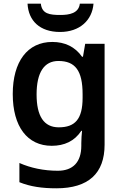

<svg xmlns="http://www.w3.org/2000/svg" viewBox="-20 -779 666 1039"><path d="M486 -759H412C406 -707 355 -698 307 -698C248 -698 207 -704 201 -759H129C134 -666 196 -606 305 -606C411 -606 479 -669 486 -759ZM263 -552C129 -552 49 -446 49 -270C49 -94 128 10 260 10C328 10 383 -15 420 -71H424C422 -55 420 -24 420 -4V10C420 98 375 145 293 145C217 145 146 130 85 103V207C144 231 208 240 285 240C459 240 546 159 546 4V-542H441L429 -472H424C386 -526 331 -552 263 -552ZM296 -449C387 -449 427 -397 427 -269V-250C427 -134 386 -90 298 -90C217 -90 178 -151 178 -268C178 -387 219 -449 296 -449Z"/></svg>

Font: Noto Sans Myanmar SemiBold
Style: Regular
Weight: 600
Designer: Monotype Design Team
Foundry: Monotype Imaging Inc.
Version: Version 2.107